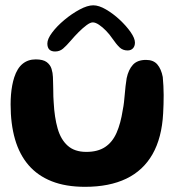

<svg xmlns="http://www.w3.org/2000/svg" viewBox="-20 -688 704 742"><path d="M308.5 34Q234 34 179.8 12.5Q125.5 -9 90.2 -50Q55 -91 38 -150Q21 -209 21 -284.5Q21 -303.5 22.5 -322Q24 -340.5 27.2 -357.8Q30.5 -375 35 -389Q46.5 -424.5 67.5 -441.5Q88.5 -458.5 118 -458.5Q146.5 -458.5 160.5 -448Q174.5 -437.5 179.2 -421.8Q184 -406 184.5 -390.5Q185 -380 185.2 -367.2Q185.5 -354.5 185.8 -341Q186 -327.5 186.2 -315Q186.5 -302.5 187.5 -292Q190.5 -234 202.8 -191.2Q215 -148.5 241.8 -124.8Q268.5 -101 313.5 -101Q358 -101 386.2 -119.8Q414.5 -138.5 430.5 -174.8Q446.5 -211 454.5 -263.5Q457.5 -278 459.2 -293.2Q461 -308.5 462.2 -324Q463.5 -339.5 465.2 -355Q467 -370.5 469.5 -386Q476.5 -419 493.8 -437.8Q511 -456.5 544.5 -456.5Q573 -456.5 588 -439Q603 -421.5 609 -390.5Q610.5 -373.5 611.5 -356Q612.5 -338.5 612.5 -320.8Q612.5 -303 612 -285.2Q611.5 -267.5 610.5 -250Q605.5 -155.5 569.5 -92.2Q533.5 -29 468 2.5Q402.5 34 308.5 34ZM193 -489Q163 -489 163 -520Q163 -537.5 181.5 -562.2Q200 -587 228.8 -611Q257.5 -635 287.8 -651.2Q318 -667.5 340.5 -667.5Q362 -667.5 389.5 -651.5Q417 -635.5 442.5 -611.8Q468 -588 484.8 -564Q501.5 -540 501.5 -523.5Q501.5 -509.5 493.8 -501.2Q486 -493 473 -493Q454.5 -493 442 -505Q429.5 -517 414 -539.5Q404 -554.5 390.2 -568.8Q376.5 -583 362.8 -592.2Q349 -601.5 338.5 -601.5Q329 -601.5 314.2 -590.5Q299.5 -579.5 283.8 -563.8Q268 -548 254.5 -532Q236.5 -511 223.5 -500Q210.5 -489 193 -489Z"/></svg>

Font: Gluten Thin Medium
Style: Regular
Weight: 500
Version: Version 1.300